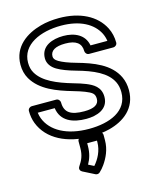

<svg xmlns="http://www.w3.org/2000/svg" viewBox="-145 -845 1003 1222"><g transform="rotate(-15 357.0 -234.5)"><path d="M362.4 -696C487.5 -696 570.9 -648.3 606.9 -577.7C615 -561.7 620.5 -543.2 622.9 -526H511.8C498.9 -598.8 433.9 -629 359.1 -629C289.4 -629 209.8 -603.3 209.8 -521C209.8 -486.8 230.7 -459.4 261.6 -441C291.1 -423.5 331.5 -408.4 383.2 -393.9C487.8 -364.6 576.4 -326.9 610.4 -255.2C619.5 -236 624.5 -214.3 624.5 -188C624.5 -63.5 503.8 -15 365.7 -15C220.4 -15 120.1 -71.1 86 -159.9C81.4 -172 78.2 -185.2 76.5 -199H188.3C200.8 -110.9 276.9 -81 365.7 -81C434.7 -81 512.8 -105.1 512.8 -187C512.8 -253.8 463.8 -278.3 422 -295.6C400.6 -304.5 373.3 -312.9 341.8 -322C243.2 -350.8 154.6 -387.5 116.2 -453.6C105 -472.7 99.2 -495 99.2 -522C99.2 -641.7 227.1 -696 362.4 -696ZM365.7 -131C276.9 -131 236.7 -156.9 236.7 -224C236.7 -234.7 226.8 -249 211.7 -249H50C39.3 -249 25 -239.1 25 -224C25 -194.7 29.7 -167.2 39.3 -142.1C83.7 -26.3 209.4 35 365.7 35C410.7 35 451.8 30.3 489.1 20.7C586.8 -4.5 674.5 -67.4 674.5 -188C674.5 -220.4 668.1 -250.4 655.6 -276.8C610 -372.8 501.2 -412.7 396.6 -442.1C347.2 -455.9 310.5 -470.2 287.2 -484C265.3 -496.9 259.8 -508.5 259.8 -521C259.8 -558.2 293.3 -579 359.1 -579C430.4 -579 463.9 -552.6 463.9 -501C463.9 -490.3 473.8 -476 488.9 -476H649.5C660.2 -476 674.5 -485.9 674.5 -501C674.5 -536.5 666.9 -570 651.4 -600.3C604.5 -692.6 499.5 -746 362.4 -746C318 -746 276.9 -741 239.2 -730.6C144.6 -704.6 49.2 -642.3 49.2 -522C49.2 -487.6 56.9 -456 72.9 -428.4C123.9 -340.9 228.5 -303 328 -274C359.3 -264.8 384 -257.2 402.9 -249.4C445.6 -231.7 462.8 -222.6 462.8 -187C462.8 -150.1 431.5 -131 365.7 -131ZM336.6 221.5 300.2 203C318.3 170.9 330.2 135.3 330.2 87V70H394.6V80C394.6 137.2 366.6 187.7 336.6 221.5ZM243.8 199C231.4 217.3 244.1 230.7 253.2 235.3L330.2 274.3C339.1 278.8 350.6 277.5 358.3 270.5C370.9 259.1 382.3 245.8 392.8 230.8C419 193.2 444.6 142.4 444.6 80V45C444.6 34.3 434.7 20 419.6 20H305.2C294.5 20 280.2 29.9 280.2 45V87C280.2 137.2 265.7 166.6 243.8 199Z"/></g></svg>

Font: Asimov
Style: WidOu
Weight: 500
Designer: Google
Version: Version 2.000980; 2014